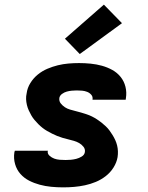

<svg xmlns="http://www.w3.org/2000/svg" viewBox="-20 -800 640 828"><path d="M252 8Q226 8 200.5 5.5Q175 3 151 -3.5Q127 -10 105.5 -21Q84 -32 68 -50Q52 -68 45 -92.5Q38 -117 42 -143L44 -150H187L186 -149Q184 -137 193.5 -128.5Q203 -120 214 -116Q225 -112 237.5 -111Q250 -110 263 -110Q274 -110 285.5 -111Q297 -112 309 -115Q321 -118 332.5 -125Q344 -132 346 -144Q348 -157 340 -167Q332 -177 321.5 -183Q311 -189 299 -192.5Q287 -196 274.5 -199Q262 -202 250 -205.5Q238 -209 227 -213.5Q216 -218 205 -223.5Q194 -229 183.5 -235Q173 -241 163.5 -248.5Q154 -256 145.5 -264.5Q137 -273 129 -282.5Q121 -292 115 -302.5Q109 -313 104 -324Q99 -335 96 -347.5Q93 -360 92.5 -372.5Q92 -385 95 -398Q98 -421 111 -442Q124 -463 143 -478.5Q162 -494 184.5 -503.5Q207 -513 229.5 -518.5Q252 -524 275 -526Q298 -528 321 -528Q346 -528 371 -525.5Q396 -523 419.5 -516.5Q443 -510 464 -498.5Q485 -487 500 -468.5Q515 -450 521 -426Q527 -402 523 -377L522 -370H379V-371Q381 -383 373.5 -391.5Q366 -400 355.5 -404Q345 -408 334 -409Q323 -410 311 -410Q301 -410 290 -409Q279 -408 268 -405Q257 -402 247.5 -395Q238 -388 236 -378Q234 -364 242 -354Q250 -344 260 -337.5Q270 -331 282 -327.5Q294 -324 306 -321Q318 -318 330 -314.5Q342 -311 354 -307Q366 -303 377 -297.5Q388 -292 398 -285.5Q408 -279 417.5 -271.5Q427 -264 436 -255.5Q445 -247 452 -237.5Q459 -228 465.5 -217.5Q472 -207 477 -196Q482 -185 485 -173Q488 -161 488.5 -148Q489 -135 487 -122Q483 -99 469.5 -77.5Q456 -56 436 -40.5Q416 -25 393 -15.5Q370 -6 346.5 -1Q323 4 299.5 6Q276 8 252 8ZM324 -567 260 -633 428 -780 506 -700Z"/></svg>

Font: Iosevka Heavy Extended Oblique
Style: Regular
Weight: 900
Width: 7
Italic angle: -9°
Monospace: yes
Designer: Belleve Invis
Foundry: Belleve Invis
Version: Version 32.5.0; ttfautohint (v1.8.4)